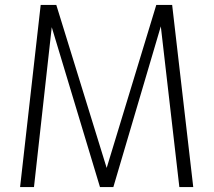

<svg xmlns="http://www.w3.org/2000/svg" viewBox="-20 -754 861 774"><path d="M61 0 144 -734H207L410 -77L610 -734H674L759 0H703L625 -676L636 -674L437 0H383L180 -673L192 -675L117 0Z"/></svg>

Font: Exo Thin Light
Style: Regular
Weight: 300
Version: Version 2.000